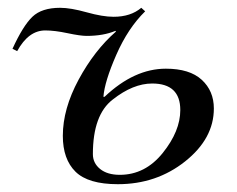

<svg xmlns="http://www.w3.org/2000/svg" viewBox="-20 -461 607 492"><path d="M245 -213H248Q324 -285 405 -285Q466 -285 497 -256.5Q528 -228 528 -183Q528 -106 454.5 -47.5Q381 11 282 11Q206 11 173.5 -21Q141 -53 141 -113Q141 -182 181.5 -257Q222 -332 277 -380L276 -382Q245 -369 202 -369Q186 -369 153 -376Q120 -383 96 -383Q53 -383 24 -330L12 -336Q39 -395 63 -418Q87 -441 134 -441Q161 -441 202 -429.5Q243 -418 271 -418Q315 -418 342 -441L352 -432Q308 -389 278 -320.5Q248 -252 245 -213ZM442 -179Q442 -247 370 -247Q321 -247 269 -206Q218 -167 218 -66Q218 -43 236.5 -28Q255 -13 287 -13Q352 -13 397 -69Q442 -125 442 -179Z"/></svg>

Font: STIX
Style: Italic
Weight: 400
Italic angle: -16.33°
Designer: MicroPress Inc., with final additions and corrections provided by Coen Hoffman, Elsevier (retired)
Version: Version 1.1.1